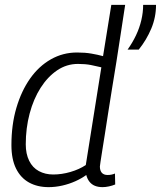

<svg xmlns="http://www.w3.org/2000/svg" viewBox="-20 -760 662 790"><path d="M402 10Q384 10 370.5 4.5Q357 -1 348 -12.5Q339 -24 335 -40Q316 -26 290.5 -14.5Q265 -3 236.5 3.5Q208 10 180 10Q134 10 99.5 -9Q65 -28 46 -66.5Q27 -105 27 -163Q27 -247 47.5 -316.5Q68 -386 104 -437Q140 -488 189.5 -516Q239 -544 297 -544Q330 -544 356 -539.5Q382 -535 404 -529L438 -740H495Q486 -682 477 -622.5Q468 -563 459 -506Q450 -449 441 -395.5Q432 -342 425 -295Q418 -248 411.5 -208Q405 -168 400.5 -139Q396 -110 393.5 -94Q391 -78 391 -75Q391 -58 399 -49Q407 -40 423 -40Q431 -40 438.5 -41.5Q446 -43 453 -46L454 -1Q442 4 428 7Q414 10 402 10ZM199 -42Q234 -42 270 -52.5Q306 -63 333 -81L397 -483Q377 -488 354 -492.5Q331 -497 301 -497Q254 -497 215 -470.5Q176 -444 147 -398.5Q118 -353 102 -293Q86 -233 86 -166Q86 -127 100 -98.5Q114 -70 140 -56Q166 -42 199 -42ZM505 -556Q525 -584 539.5 -614.5Q554 -645 561.5 -677Q569 -709 569 -740H622Q622 -689 602.5 -642.5Q583 -596 551 -556Z"/></svg>

Font: Georama Light
Style: Italic
Weight: 300
Italic angle: -9°
Designer: Jean-Baptiste Levee
Foundry: Production Type
Version: Version 1.001